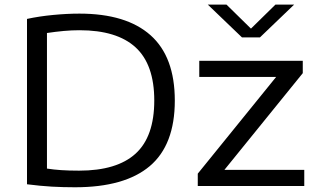

<svg xmlns="http://www.w3.org/2000/svg" viewBox="-20 -806 1370 832"><path d="M305 5.5Q254 5.5 204.8 2.8Q155.5 0 97 -7.5V-724Q150 -735.5 210.2 -741.2Q270.5 -747 324 -747Q527 -747 632.2 -653.5Q737.5 -560 737.5 -370Q737.5 -178 629 -86.2Q520.5 5.5 305 5.5ZM322.5 -66.5Q486.5 -66.5 567.5 -140.2Q648.5 -214 648.5 -370.5Q648.5 -526.5 567.5 -600.8Q486.5 -675 324.5 -675Q291 -675 255.8 -671.8Q220.5 -668.5 183.5 -663V-75.5Q212 -71 245 -68.8Q278 -66.5 322.5 -66.5ZM837 0V-53.5L1176.5 -472.5H843.5V-542.5H1292V-489L952.5 -70H1298.5V0ZM1028.5 -644 880.5 -786H961.5L1067.5 -682L1173.5 -786H1254.5L1106.5 -644Z"/></svg>

Font: Encode Sans Expanded Expanded
Style: Regular
Weight: 400
Width: 7
Designer: Multiple Designers
Foundry: Impallari Type
Version: Version 3.000; ttfautohint (v1.8.3) -l 8 -r 50 -G 200 -x 14 